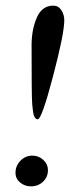

<svg xmlns="http://www.w3.org/2000/svg" viewBox="-20 -648 248 681"><path d="M169 -628Q187 -628 197.5 -612Q208 -596 208 -576Q208 -529 168 -377Q128 -225 114 -225Q111 -225 109 -226Q107 -227 105 -229.5Q103 -232 101.5 -235Q100 -238 99 -242.5Q98 -247 97.5 -250Q97 -253 96.5 -258.5Q96 -264 95.5 -267Q95 -270 94.5 -276Q94 -282 94 -284Q92 -307 92 -487Q92 -543 110.5 -585.5Q129 -628 169 -628ZM95 -96Q117 -96 133.5 -81Q150 -66 150 -44Q150 -20 132.5 -3.5Q115 13 90 13Q68 13 51.5 -0.5Q35 -14 35 -35Q35 -60 52.5 -78Q70 -96 95 -96Z"/></svg>

Font: EB Garamond 08
Style: Italic
Weight: 400
Italic angle: -14°
Version: Version 0.016